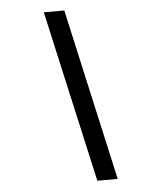

<svg xmlns="http://www.w3.org/2000/svg" viewBox="-57 -777 733 924"><g transform="rotate(-5 310.0 -315.0)"><path d="M375.5 100H474L288.5 -730H189.5Z"/></g></svg>

Font: Monaspace Krypton
Style: Italic
Weight: 400
Italic angle: -11°
Designer: Riley Cran & the Lettermatic Team
Foundry: Lettermatic
Version: Version 1.101 (Monaspace Krypton)